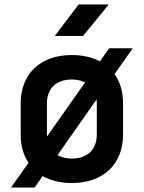

<svg xmlns="http://www.w3.org/2000/svg" viewBox="-20 -805 640 855"><path d="M224 -645H350L464 -785H330ZM29 30H134L170 -21C205 -1 249 10 300 10C440 10 528 -74 528 -206V-345C528 -396 515 -440 490 -475L571 -590H466L425 -532C390 -550 348 -560 300 -560C160 -560 72 -476 72 -344V-206C72 -157 84 -114 107 -80ZM189 -206V-344C189 -411 230 -451 300 -451C323 -451 343 -446 359 -438L189 -197C189 -206 189 -206 189 -206ZM300 -99C275 -99 253 -105 236 -114L410 -362C411 -356 411 -350 411 -344V-206C411 -139 370 -99 300 -99Z"/></svg>

Font: JetBrains Mono
Style: Bold
Weight: 558
Monospace: yes
Designer: Philipp Nurullin, Konstantin Bulenkov
Foundry: JetBrains
Version: Version 2.305